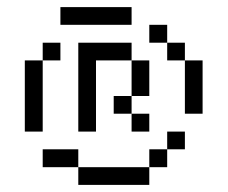

<svg xmlns="http://www.w3.org/2000/svg" viewBox="-20 -770 640 540"><path d="M149.9 -700.2V-750H350.1V-700.2ZM399.9 -649.9V-700.2H450.2V-649.9ZM450.2 -600.1V-649.9H500V-600.1ZM100.1 -600.1V-649.9H149.9V-600.1ZM200.2 -399.9V-649.9H350.1V-600.1H250V-399.9ZM500 -450.2V-600.1H549.8V-450.2ZM49.8 -399.9V-600.1H100.1V-399.9ZM350.1 -500V-600.1H399.9V-500ZM299.8 -450.2V-500H350.1V-450.2ZM350.1 -399.9V-450.2H399.9V-399.9ZM450.2 -350.1V-399.9H500V-350.1ZM399.9 -299.8V-350.1H450.2V-299.8ZM100.1 -299.8V-350.1H200.2V-299.8ZM200.2 -250V-299.8H399.9V-250Z"/></svg>

Font: Redaction 50
Style: Bold
Weight: 700
Designer: Jeremy Mickel / Forest Young
Foundry: MCKL
Version: Version 2.001;hotconv 1.0.113;makeotfexe 2.5.65598 DEVELOPME